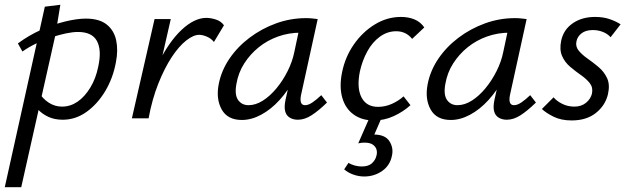

<svg xmlns="http://www.w3.org/2000/svg" viewBox="-45 -496 2635 805"><path d="M-25 289 143 -468 208 -476 187 -348 44 289ZM218 6Q184 6 158 -6Q132 -18 114.5 -37Q97 -56 88 -78L117 -110Q134 -82 159.5 -65.5Q185 -49 215 -49Q250 -49 280 -69.5Q310 -90 333.5 -128.5Q357 -167 367 -217Q382 -286 361.5 -324Q341 -362 282 -362Q260 -362 231.5 -356Q203 -350 171 -339.5Q139 -329 107.5 -314Q76 -299 49 -280L30 -314Q76 -348 127.5 -371Q179 -394 228.5 -406Q278 -418 315 -418Q371 -418 402 -393.5Q433 -369 442 -327.5Q451 -286 441 -235Q429 -169 396.5 -114.5Q364 -60 318 -27Q272 6 218 6Z M541 0Q570 -132 616.5 -226.5Q663 -321 716.5 -371Q770 -421 820 -421Q839 -421 860.5 -414Q882 -407 894 -390L852 -320Q840 -335 822 -342.5Q804 -350 790 -350Q766 -350 735.5 -326Q705 -302 675 -256.5Q645 -211 619 -146Q593 -81 578 0ZM508 0 603 -416H671L576 0Z M969 7Q909 7 884.5 -37Q860 -81 872 -143Q883 -200 917 -250Q951 -300 1001.5 -338Q1052 -376 1112.5 -398Q1173 -420 1238 -420Q1254 -420 1265.5 -418.5Q1277 -417 1287 -416L1217 -97Q1209 -55 1234 -55Q1248 -55 1265 -66.5Q1282 -78 1302 -97L1326 -66Q1290 -31 1261 -12.5Q1232 6 1204 6Q1184 6 1169.5 -3Q1155 -12 1150.5 -30Q1146 -48 1152 -77L1189 -243L1230 -277Q1217 -218 1190 -167Q1163 -116 1127 -76.5Q1091 -37 1050 -15Q1009 7 969 7ZM997 -55Q1027 -55 1057 -74Q1087 -93 1114 -125.5Q1141 -158 1161 -198Q1181 -238 1189 -278L1212 -386L1250 -356Q1242 -358 1233 -358.5Q1224 -359 1216 -359Q1166 -359 1121 -343Q1076 -327 1040 -298Q1004 -269 979 -230Q954 -191 946 -143Q938 -98 953.5 -76.5Q969 -55 997 -55Z M1523 9Q1472 9 1437.5 -16Q1403 -41 1390 -86.5Q1377 -132 1389 -192Q1402 -257 1438.5 -309.5Q1475 -362 1526.5 -393.5Q1578 -425 1636 -425Q1668 -425 1693 -414.5Q1718 -404 1734 -381L1683 -333Q1670 -349 1653.5 -357Q1637 -365 1616 -365Q1579 -365 1547.5 -342Q1516 -319 1495 -280.5Q1474 -242 1464 -197Q1450 -128 1470.5 -88Q1491 -48 1540 -48Q1570 -48 1598 -60.5Q1626 -73 1647 -92L1676 -55Q1645 -27 1605.5 -9Q1566 9 1523 9ZM1503 0H1554L1518 83L1481 75Q1489 71 1500 69.5Q1511 68 1522 68Q1570 68 1588 96.5Q1606 125 1598 158Q1590 198 1557 221Q1524 244 1482 244Q1459 244 1436.5 236Q1414 228 1398 214L1416 187Q1428 194 1442.5 198Q1457 202 1471 202Q1500 202 1514.5 188.5Q1529 175 1533 158Q1537 145 1534 132.5Q1531 120 1519 111Q1507 102 1483 102Q1477 102 1472 102.5Q1467 103 1457 105Z M1845 7Q1785 7 1760.5 -37Q1736 -81 1748 -143Q1759 -200 1793 -250Q1827 -300 1877.5 -338Q1928 -376 1988.5 -398Q2049 -420 2114 -420Q2130 -420 2141.5 -418.5Q2153 -417 2163 -416L2093 -97Q2085 -55 2110 -55Q2124 -55 2141 -66.5Q2158 -78 2178 -97L2202 -66Q2166 -31 2137 -12.5Q2108 6 2080 6Q2060 6 2045.5 -3Q2031 -12 2026.5 -30Q2022 -48 2028 -77L2065 -243L2106 -277Q2093 -218 2066 -167Q2039 -116 2003 -76.5Q1967 -37 1926 -15Q1885 7 1845 7ZM1873 -55Q1903 -55 1933 -74Q1963 -93 1990 -125.5Q2017 -158 2037 -198Q2057 -238 2065 -278L2088 -386L2126 -356Q2118 -358 2109 -358.5Q2100 -359 2092 -359Q2042 -359 1997 -343Q1952 -327 1916 -298Q1880 -269 1855 -230Q1830 -191 1822 -143Q1814 -98 1829.5 -76.5Q1845 -55 1873 -55Z M2352 9Q2308 9 2276.5 -6.5Q2245 -22 2227 -39L2276 -88Q2288 -73 2311.5 -61Q2335 -49 2363 -49Q2393 -49 2412.5 -65.5Q2432 -82 2437 -104Q2442 -129 2428 -147Q2414 -165 2391 -181Q2368 -197 2345.5 -216Q2323 -235 2311.5 -261.5Q2300 -288 2308 -326Q2318 -372 2356.5 -398.5Q2395 -425 2450 -425Q2484 -425 2510.5 -416Q2537 -407 2557 -394L2515 -340Q2503 -354 2483 -362Q2463 -370 2441 -370Q2411 -370 2393.5 -356.5Q2376 -343 2372 -323Q2367 -301 2381.5 -283.5Q2396 -266 2419 -250Q2442 -234 2465 -214.5Q2488 -195 2500.5 -168Q2513 -141 2504 -101Q2493 -54 2453.5 -22.5Q2414 9 2352 9Z"/></svg>

Font: Ysabeau Infant Medium
Style: Italic
Weight: 500
Italic angle: -12°
Designer: Christian Thalmann (Catharsis Fonts)
Version: Version 2.001;gftools[0.9.30]; featfreeze: ss01,ss02,lnum